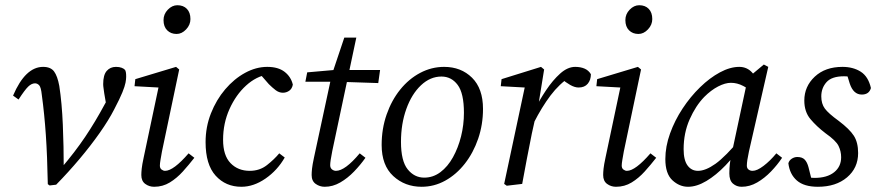

<svg xmlns="http://www.w3.org/2000/svg" viewBox="-20 -704 3354 735"><path d="M163 1Q161 -107 155.5 -187.5Q150 -268 140 -341Q137 -370 130 -377.5Q123 -385 114 -385Q101 -385 88 -372.5Q75 -360 51 -323L30 -338Q77 -448 145 -448Q174 -448 187 -430.5Q200 -413 207 -375Q217 -310 220.5 -226.5Q224 -143 224 -59L214 -60Q267 -122 306 -180Q345 -238 381 -305Q386 -313 389.5 -321.5Q393 -330 397 -338L390 -283L379 -347Q378 -356 376.5 -365.5Q375 -375 375 -382Q375 -417 388.5 -432.5Q402 -448 424 -448Q437 -448 446 -444.5Q455 -441 459 -436Q461 -432 462 -426.5Q463 -421 463 -410Q463 -401 460.5 -387.5Q458 -374 448.5 -350.5Q439 -327 417 -285Q396 -244 361.5 -195Q327 -146 284.5 -95.5Q242 -45 195 3L170 6Z M521 -34Q521 -44 522.5 -58.5Q524 -73 530 -101L589 -380L605 -368L495 -374L498 -401L654 -448L666 -438L600 -124Q597 -107 594.5 -92.5Q592 -78 592 -70Q592 -60 598.5 -55Q605 -50 612 -50Q644 -50 702 -117L724 -100Q703 -73 680 -47.5Q657 -22 630 -5.5Q603 11 570 11Q551 11 536 0Q521 -11 521 -34ZM656 -574Q634 -574 620 -588Q606 -602 606 -627Q606 -650 622.5 -667Q639 -684 659 -684Q682 -684 695.5 -670Q709 -656 709 -631Q709 -609 692.5 -591.5Q676 -574 656 -574Z M904 11Q844 11 805.5 -31.5Q767 -74 767 -160Q767 -218 787.5 -270Q808 -322 842 -362Q876 -402 918 -425Q960 -448 1003 -448Q1045 -448 1069.5 -429Q1094 -410 1101 -380Q1098 -364 1087 -356.5Q1076 -349 1063 -349Q1048 -349 1035 -359Q1022 -369 1009 -382L968 -429L1006 -419Q961 -412 922 -376.5Q883 -341 858.5 -286.5Q834 -232 834 -169Q834 -109 862.5 -79.5Q891 -50 936 -50Q974 -50 1002 -72Q1030 -94 1049 -117L1070 -101Q1042 -52 996.5 -20.5Q951 11 904 11Z M1149 -391 1156 -427 1281 -438V-436H1435L1428 -386L1277 -391ZM1182 -101 1250 -417 1298 -560H1344L1252 -126Q1244 -86 1244 -72Q1244 -61 1251 -55.5Q1258 -50 1266 -50Q1301 -50 1357 -117L1379 -100Q1360 -73 1335.5 -47.5Q1311 -22 1282.5 -5.5Q1254 11 1223 11Q1204 11 1188.5 0Q1173 -11 1173 -34Q1173 -44 1174.5 -58.5Q1176 -73 1182 -101Z M1594 11Q1530 11 1485.5 -30Q1441 -71 1441 -149Q1441 -211 1460 -265.5Q1479 -320 1512 -361Q1545 -402 1588.5 -425Q1632 -448 1680 -448Q1745 -448 1787 -406.5Q1829 -365 1829 -287Q1829 -227 1810.5 -173Q1792 -119 1759.5 -77.5Q1727 -36 1684.5 -12.5Q1642 11 1594 11ZM1604 -24Q1638 -24 1666 -45Q1694 -66 1714 -102Q1734 -138 1745 -182Q1756 -226 1756 -272Q1756 -347 1732 -379Q1708 -411 1670 -411Q1627 -411 1591.5 -377.5Q1556 -344 1535.5 -287Q1515 -230 1515 -161Q1515 -88 1540.5 -56Q1566 -24 1604 -24Z M2024 -235V-279Q2044 -319 2070 -358Q2096 -397 2124.5 -422.5Q2153 -448 2182 -448Q2202 -448 2217.5 -441.5Q2233 -435 2242 -420Q2242 -398 2230 -383.5Q2218 -369 2195 -369Q2180 -369 2162.5 -379Q2145 -389 2129 -403L2118 -414L2164 -411Q2121 -383 2087.5 -338.5Q2054 -294 2024 -235ZM1910 0 1991 -380 2007 -368 1897 -374 1900 -401 2051 -448 2063 -438 2041 -302 2036 -283 2016 -193Q2006 -144 1997 -96.5Q1988 -49 1979 0L1920 7Z M2289 -34Q2289 -44 2290.5 -58.5Q2292 -73 2298 -101L2357 -380L2373 -368L2263 -374L2266 -401L2422 -448L2434 -438L2368 -124Q2365 -107 2362.5 -92.5Q2360 -78 2360 -70Q2360 -60 2366.5 -55Q2373 -50 2380 -50Q2412 -50 2470 -117L2492 -100Q2471 -73 2448 -47.5Q2425 -22 2398 -5.5Q2371 11 2338 11Q2319 11 2304 0Q2289 -11 2289 -34ZM2424 -574Q2402 -574 2388 -588Q2374 -602 2374 -627Q2374 -650 2390.5 -667Q2407 -684 2427 -684Q2450 -684 2463.5 -670Q2477 -656 2477 -631Q2477 -609 2460.5 -591.5Q2444 -574 2424 -574Z M2614 11Q2581 11 2554 -14Q2527 -39 2527 -95Q2527 -143 2545 -193Q2563 -243 2593 -288.5Q2623 -334 2660 -370Q2697 -406 2736 -427Q2775 -448 2810 -448Q2840 -448 2860 -425.5Q2880 -403 2898 -371L2865 -348Q2848 -363 2825 -375Q2802 -387 2778 -387Q2756 -387 2729 -373Q2702 -359 2676 -333Q2643 -299 2620 -247Q2597 -195 2597 -133Q2597 -91 2612 -70.5Q2627 -50 2652 -50Q2681 -50 2719 -77Q2757 -104 2818 -177L2826 -157Q2794 -109 2757.5 -71Q2721 -33 2684 -11Q2647 11 2614 11ZM2819 11Q2800 11 2786 -1Q2772 -13 2772 -40Q2772 -60 2774 -77Q2776 -94 2781 -116L2843 -406L2904 -457L2921 -448L2847 -124Q2839 -87 2839 -70Q2839 -60 2845.5 -55Q2852 -50 2861 -50Q2878 -50 2903 -69Q2928 -88 2952 -117L2974 -100Q2956 -73 2931.5 -47.5Q2907 -22 2878.5 -5.5Q2850 11 2819 11Z M3091 0 3056 -32Q3070 -27 3078 -25Q3086 -23 3098 -23Q3146 -23 3173 -44.5Q3200 -66 3200 -102Q3200 -125 3190 -145.5Q3180 -166 3140 -194Q3106 -220 3082.5 -248Q3059 -276 3059 -319Q3059 -373 3099 -410.5Q3139 -448 3205 -448Q3246 -448 3275 -429.5Q3304 -411 3314 -367Q3307 -342 3279 -342Q3247 -342 3233 -384L3217 -436L3244 -407Q3237 -409 3229.5 -410.5Q3222 -412 3211 -412Q3164 -412 3144 -389.5Q3124 -367 3124 -335Q3124 -307 3137.5 -288.5Q3151 -270 3191 -241Q3232 -210 3248.5 -184.5Q3265 -159 3265 -118Q3265 -61 3222.5 -25Q3180 11 3111 11Q3058 11 3030.5 -13Q3003 -37 2998 -79Q3001 -90 3011 -96.5Q3021 -103 3032 -103Q3051 -103 3060.5 -93Q3070 -83 3075 -64Z"/></svg>

Font: Lisu Bosa ExtraLight
Style: Italic
Weight: 200
Italic angle: -19°
Designer: David Morse, Annie Olsen, Victor Gaultney, Frank Grießhammer (Latin)
Foundry: SIL International
Version: Version 2.000